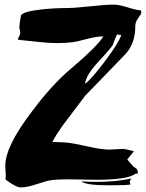

<svg xmlns="http://www.w3.org/2000/svg" viewBox="-20 -740 633 833"><path d="M349 -376Q379 -399 438 -478Q497 -557 506 -588L487 -590Q471 -553 471 -549Q471 -541 411.5 -477.5Q352 -414 349 -376ZM559 -17Q578 -7 578 7Q578 17 569 13Q535 40 399 40Q378 40 337.5 39Q297 38 277 38Q225 38 201 42Q184 44 136 60Q96 73 70 73Q49 73 4 39Q5 30 5 21Q5 14 4 -0.5Q3 -15 3 -22Q3 -103 113 -249Q203 -371 290 -444Q397 -534 428 -581L423 -582Q402 -582 361 -572Q313 -559 296 -557Q265 -553 225 -553Q195 -553 148 -558Q84 -565 72 -566Q57 -567 57 -570Q57 -571 62.5 -581Q68 -591 68 -598Q68 -607 64 -616Q64 -636 71 -673Q79 -690 160 -699Q216 -705 265 -705Q301 -705 370.5 -712.5Q440 -720 474 -720Q496 -720 534 -708Q572 -696 591 -695Q593 -690 593 -686Q593 -679 580 -662Q567 -645 567 -627Q567 -550 523 -504L349 -324Q332 -302 300 -259Q263 -211 250 -193Q224 -156 207 -124Q225 -124 263 -122Q292 -120 359 -105Q420 -91 455 -91Q465 -91 483.5 -92.5Q502 -94 512 -94Q524 -94 561 -84L532 -48ZM333 47Q369 49 399 49Q485 49 552 34Q543 41 543 49Q543 54 547 60Q534 64 455 64Q352 64 333 47Z"/></svg>

Font: Ode an Erik AH
Style: Regular
Weight: 400
Designer: Andreas Höfeld
Foundry: Fontgrube AH
Version: Version 2.00